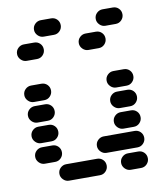

<svg xmlns="http://www.w3.org/2000/svg" viewBox="-86 -859 773 919"><g transform="rotate(-10 300.0 -400.0)"><path d="M435 -50Q435 -34 447 -22Q459 -10 475 -10H525Q542 -10 553.5 -22Q565 -34 565 -50Q565 -67 553.5 -78.5Q542 -90 525 -90H475Q459 -90 447 -78.5Q435 -67 435 -50ZM135 -50Q135 -34 147 -22Q159 -10 175 -10H325Q342 -10 353.5 -22Q365 -34 365 -50Q365 -67 353.5 -78.5Q342 -90 325 -90H175Q159 -90 147 -78.5Q135 -67 135 -50ZM335 -150Q335 -134 347 -122Q359 -110 375 -110H525Q542 -110 553.5 -122Q565 -134 565 -150Q565 -167 553.5 -178.5Q542 -190 525 -190H375Q359 -190 347 -178.5Q335 -167 335 -150ZM35 -150Q35 -134 47 -122Q59 -110 75 -110H125Q142 -110 153.5 -122Q165 -134 165 -150Q165 -167 153.5 -178.5Q142 -190 125 -190H75Q59 -190 47 -178.5Q35 -167 35 -150ZM435 -250Q435 -234 447 -222Q459 -210 475 -210H525Q542 -210 553.5 -222Q565 -234 565 -250Q565 -267 553.5 -278.5Q542 -290 525 -290H475Q459 -290 447 -278.5Q435 -267 435 -250ZM35 -250Q35 -234 47 -222Q59 -210 75 -210H125Q142 -210 153.5 -222Q165 -234 165 -250Q165 -267 153.5 -278.5Q142 -290 125 -290H75Q59 -290 47 -278.5Q35 -267 35 -250ZM435 -350Q435 -334 447 -322Q459 -310 475 -310H525Q542 -310 553.5 -322Q565 -334 565 -350Q565 -367 553.5 -378.5Q542 -390 525 -390H475Q459 -390 447 -378.5Q435 -367 435 -350ZM35 -350Q35 -334 47 -322Q59 -310 75 -310H125Q142 -310 153.5 -322Q165 -334 165 -350Q165 -367 153.5 -378.5Q142 -390 125 -390H75Q59 -390 47 -378.5Q35 -367 35 -350ZM435 -450Q435 -434 447 -422Q459 -410 475 -410H525Q542 -410 553.5 -422Q565 -434 565 -450Q565 -467 553.5 -478.5Q542 -490 525 -490H475Q459 -490 447 -478.5Q435 -467 435 -450ZM35 -450Q35 -434 47 -422Q59 -410 75 -410H125Q142 -410 153.5 -422Q165 -434 165 -450Q165 -467 153.5 -478.5Q142 -490 125 -490H75Q59 -490 47 -478.5Q35 -467 35 -450ZM35 -650Q35 -634 47 -622Q59 -610 75 -610H125Q142 -610 153.5 -622Q165 -634 165 -650Q165 -667 153.5 -678.5Q142 -690 125 -690H75Q59 -690 47 -678.5Q35 -667 35 -650ZM135 -750Q135 -734 147 -722Q159 -710 175 -710H225Q242 -710 253.5 -722Q265 -734 265 -750Q265 -767 253.5 -778.5Q242 -790 225 -790H175Q159 -790 147 -778.5Q135 -767 135 -750ZM335 -650Q335 -634 347 -622Q359 -610 375 -610H425Q442 -610 453.5 -622Q465 -634 465 -650Q465 -667 453.5 -678.5Q442 -690 425 -690H375Q359 -690 347 -678.5Q335 -667 335 -650ZM435 -750Q435 -734 447 -722Q459 -710 475 -710H525Q542 -710 553.5 -722Q565 -734 565 -750Q565 -767 553.5 -778.5Q542 -790 525 -790H475Q459 -790 447 -778.5Q435 -767 435 -750Z"/></g></svg>

Font: Matrix Sans Raster
Style: Regular
Weight: 400
Designer: Brad Neil
Version: Version 1.100